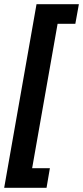

<svg xmlns="http://www.w3.org/2000/svg" viewBox="-38 -766 398 920"><path d="M137 -746H340L323 -652H238L116 40H201L185 134H-18Z"/></svg>

Font: Niramit SemiBold
Style: Italic
Weight: 600
Italic angle: -10°
Designer: Katatrad Aksorn Co.,Ltd.
Foundry: Cadson Demak Co.,Ltd.
Version: Version 1.001; ttfautohint (v1.6)